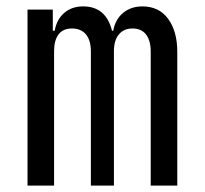

<svg xmlns="http://www.w3.org/2000/svg" viewBox="-20 -580 640 600"><path d="M66 0V-550H145V-484H151Q157 -519 180.5 -539.5Q204 -560 240 -560Q311 -560 330 -484H334Q340 -519 364.5 -539.5Q389 -560 425 -560Q477 -560 505.5 -521Q534 -482 534 -418V0H451V-419Q451 -453 436.5 -472Q422 -491 394 -491Q367 -491 351.5 -472.5Q336 -454 336 -420V0H264V-419Q264 -454 248.5 -472.5Q233 -491 205 -491Q177 -491 163 -472.5Q149 -454 149 -420V0Z"/></svg>

Font: Liga JetBrainsMono Nerd Font
Style: Regular
Weight: 400
Designer: Philipp Nurullin, Konstantin Bulenkov
Foundry: JetBrains
Version: Version 2.225; ttfautohint (v1.8.3)